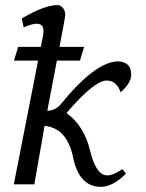

<svg xmlns="http://www.w3.org/2000/svg" viewBox="-20 -723 574 753"><path d="M375.5 9.8Q290.5 9.8 266.8 -105.5Q243.2 -220.7 154.8 -229.5L114.7 0H34.2L129.4 -485.4H34.7L51.3 -539.1H140.1L148.9 -584Q150.4 -593.8 150.4 -602.1Q150.4 -629.9 124 -629.9Q105 -629.9 72.8 -615.7L65.4 -650.4Q154.3 -703.1 206.1 -703.1Q216.8 -703.1 226.3 -692.6Q235.8 -682.1 235.8 -664.1Q235.8 -655.8 213.4 -539.1H310.1L293.5 -485.4H203.1L165.5 -288.6Q192.9 -288.6 214.4 -309.6Q354 -482.4 444.3 -482.4Q494.6 -479.5 494.6 -430.7Q494.6 -397 453.1 -361.3Q436.5 -407.2 398.4 -407.2Q350.1 -407.2 240.7 -279.8Q310.1 -229.5 333.3 -132.3Q356.4 -35.2 400.9 -35.2Q423.8 -35.2 460 -59.6L474.1 -42Q421.9 9.8 375.5 9.8Z"/></svg>

Font: Kelvinch
Style: Italic
Weight: 400
Italic angle: -10°
Designer: Paul James Miller
Foundry: High-Logic / Made with FontCreator
Version: Version 3.40;July 22, 2017;FontCreator 11.0.0.2388 64-bit